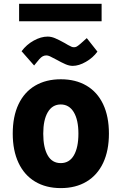

<svg xmlns="http://www.w3.org/2000/svg" viewBox="-20 -977 640 1010"><path d="M47 -274Q47 -364.5 77.5 -428.8Q108 -493 165 -526.5Q222 -560 300 -560Q378 -560 435 -526.5Q492 -493 522.5 -428.8Q553 -364.5 553 -274Q553 -185 522.8 -120.5Q492.5 -56 435.5 -21.8Q378.5 12.5 300 12.5Q221.5 12.5 164.5 -21.8Q107.5 -56 77.2 -120.8Q47 -185.5 47 -274ZM392.5 -274Q392.5 -346.5 368 -387Q343.5 -427.5 299.5 -427.5Q255.5 -427.5 231.5 -387Q207.5 -346.5 207.5 -274Q207.5 -201 230.8 -160Q254 -119 299.5 -119Q345 -119 368.8 -160.2Q392.5 -201.5 392.5 -274ZM272.5 -665.5Q252.5 -676.5 242.2 -681Q232 -685.5 224.5 -685.5Q213.5 -685.5 205 -681Q196.5 -676.5 187 -666Q177.5 -655.5 159.5 -632.5L93.5 -707.5Q119.5 -742.5 157.5 -763.5Q195.5 -784.5 230.5 -784.5Q249.5 -784.5 269.2 -776.2Q289 -768 320.5 -750.5L337.5 -740.5Q351 -733 356.8 -730.8Q362.5 -728.5 369.5 -728.5Q377 -728.5 383.5 -732Q390 -735.5 403.5 -747Q417 -758.5 436.5 -776.5L492.5 -705.5Q469.5 -673.5 432.2 -652Q395 -630.5 362.5 -630.5Q344.5 -630.5 324.8 -639Q305 -647.5 272.5 -665.5ZM80.5 -957H514.5V-865H80.5Z"/></svg>

Font: JuliaMono Black
Style: Regular
Weight: 900
Monospace: yes
Designer: cormullion
Foundry: corm
Version: Version 0.054; ttfautohint (v1.8.4)